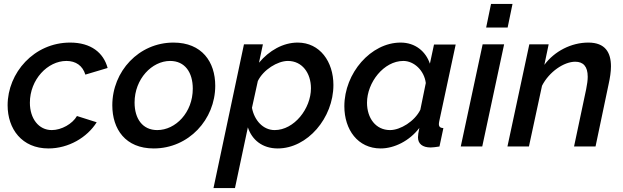

<svg xmlns="http://www.w3.org/2000/svg" viewBox="-20 -750 3192 983"><path d="M19 -211C19 -90 92 10 228 10C331 10 426 -46 475 -124L374 -156C351 -116 295 -84 245 -84C178 -84 133 -143 133 -224C133 -343 224 -438 320 -438C368 -438 403 -414 417 -368L531 -402C510 -480 446 -532 339 -532C154 -532 19 -377 19 -211Z M555 -211C555 -89 622 10 767 10C946 10 1082 -138 1082 -311C1082 -433 1014 -532 868 -532C691 -532 555 -385 555 -211ZM967 -296C967 -174 879 -84 785 -84C710 -84 669 -142 669 -225C669 -346 758 -438 851 -438C927 -438 967 -379 967 -296Z M1229 -523 1073 213H1183L1249 -98C1270 -34 1323 10 1402 10C1554 10 1687 -146 1687 -315C1687 -434 1618 -532 1504 -532C1429 -532 1358 -491 1306 -429L1326 -523ZM1572 -298C1572 -194 1486 -84 1386 -84C1327 -84 1282 -134 1270 -198L1300 -335C1328 -393 1401 -438 1454 -438C1527 -438 1572 -376 1572 -298Z M1743 -206C1743 -86 1812 10 1929 10C1998 10 2076 -28 2127 -95C2122 -72 2120 -57 2120 -47C2120 -14 2143 5 2185 5C2196 5 2211 3 2230 0L2250 -94C2234 -95 2227 -101 2227 -115C2227 -119 2228 -124 2229 -130L2313 -522H2202L2181 -424C2160 -486 2107 -532 2031 -532C1879 -532 1743 -376 1743 -206ZM2132 -188C2103 -129 2030 -84 1977 -84C1904 -84 1859 -145 1859 -224C1859 -328 1945 -438 2045 -438C2100 -438 2152 -389 2160 -325Z M2494 -730 2469 -609H2579L2604 -730ZM2451 -523 2339 0H2449L2561 -523Z M2690 -523 2578 0H2688L2755 -311C2791 -382 2867 -434 2925 -434C2966 -434 2989 -410 2989 -357C2989 -339 2986 -318 2981 -293L2919 0H3029L3096 -319C3103 -351 3108 -382 3108 -410C3108 -481 3079 -532 2992 -532C2905 -532 2819 -488 2767 -418L2789 -523Z"/></svg>

Font: FIGSv2-sans-serif SmBold Italic
Style: Regular
Weight: 600
Italic angle: -12°
Designer: Matt McInerney, Pablo Impallari, Rodrigo Fuenzalida
Foundry: Matt McInerney, Pablo Impallari, Rodrigo Fuenzalida
Version: Version 4.020;hotconv 1.0.109;makeotfexe 2.5.65596